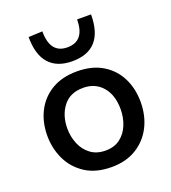

<svg xmlns="http://www.w3.org/2000/svg" viewBox="-140 -867 878 983"><g transform="rotate(-20 299.0 -375.0)"><path d="M301 12Q215.5 12 158.5 -25Q101.5 -62 73 -121.8Q44.5 -181.5 44.5 -251Q44.5 -325.5 74.8 -384Q105 -442.5 161.8 -476Q218.5 -509.5 299 -509.5Q381 -509.5 437.8 -475.2Q494.5 -441 523.8 -382.5Q553 -324 553 -251Q553 -176.5 522.8 -117Q492.5 -57.5 436 -22.8Q379.5 12 301 12ZM300.5 -78Q348.5 -78 380.5 -102.8Q412.5 -127.5 428.2 -167Q444 -206.5 444 -251Q444 -328.5 404.8 -374Q365.5 -419.5 300 -419.5Q228.5 -419.5 191 -370.8Q153.5 -322 153.5 -251Q153.5 -206.5 169.8 -167Q186 -127.5 218.8 -102.8Q251.5 -78 300.5 -78ZM297 -566Q214 -566 170.8 -614.2Q127.5 -662.5 127.5 -759L203.5 -762.5Q203.5 -641.5 297 -641.5Q391.5 -641.5 391.5 -759H467.5Q467.5 -566 297 -566Z"/></g></svg>

Font: Heraclito Medium
Style: Regular
Weight: 500
Designer: Kostas Bartsokas (font) & Cristiano Sobral (main changes)
Foundry: Kostas Bartsokas (font) & Cristiano Sobral (main changes)
Version: Version 1.00;July 8, 2020;FontCreator 13.0.0.2655 64-bit